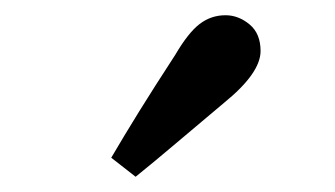

<svg xmlns="http://www.w3.org/2000/svg" viewBox="-20 -787 440 252"><path d="M126 -580Q143 -609 162.5 -640.5Q182 -672 210 -715Q227 -744 242 -755.5Q257 -767 276 -767Q293 -767 307.5 -755Q322 -743 322 -720Q322 -691 274 -652Q237 -621 210.5 -598.5Q184 -576 158 -555Z"/></svg>

Font: Source Serif Pro Semibold
Style: Regular
Weight: 600
Designer: Frank Grießhammer
Foundry: Adobe Systems Incorporated
Version: Version 3.000;hotconv 1.0.109;makeotfexe 2.5.65596